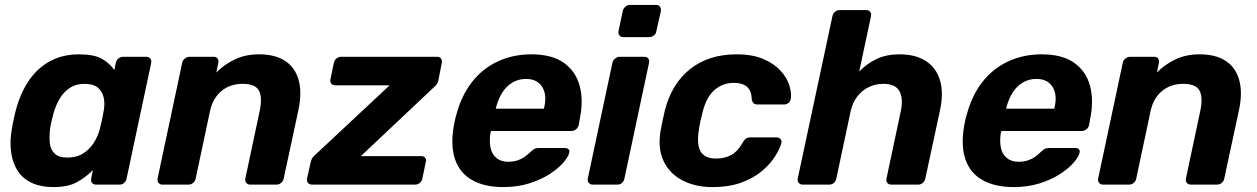

<svg xmlns="http://www.w3.org/2000/svg" viewBox="-20 -751 5115 781"><path d="M197 10Q147 10 110.5 -6.5Q74 -23 53 -54.5Q32 -86 25.5 -129.5Q19 -173 28 -226Q31 -245 34.5 -260.5Q38 -276 42 -294Q55 -346 77 -389Q99 -432 131 -463.5Q163 -495 205.5 -512.5Q248 -530 301 -530Q363 -530 395 -511.5Q427 -493 445 -466L451 -495Q453 -506 461.5 -513Q470 -520 480 -520H575Q586 -520 591.5 -513Q597 -506 595 -495L495 -25Q493 -14 485 -7Q477 0 466 0H371Q360 0 354.5 -7Q349 -14 351 -25L358 -59Q328 -29 292 -9.5Q256 10 197 10ZM254 -110Q292 -110 318.5 -127Q345 -144 361.5 -170Q378 -196 386 -226Q391 -245 395 -264Q399 -283 402 -301Q407 -329 402 -353.5Q397 -378 378.5 -394Q360 -410 324 -410Q289 -410 264 -393.5Q239 -377 223 -350Q207 -323 198 -291Q194 -276 190 -260Q186 -244 184 -229Q180 -197 182.5 -170Q185 -143 202 -126.5Q219 -110 254 -110Z M641 0Q631 0 625 -7Q619 -14 621 -25L721 -495Q723 -506 732 -513Q741 -520 751 -520H849Q860 -520 865 -513Q870 -506 868 -495L860 -456Q891 -488 934.5 -509Q978 -530 1033 -530Q1099 -530 1139.5 -503.5Q1180 -477 1194.5 -426.5Q1209 -376 1194 -304L1134 -25Q1132 -14 1123.5 -7Q1115 0 1104 0H998Q988 0 982 -7Q976 -14 978 -25L1036 -298Q1048 -354 1033.5 -382Q1019 -410 967 -410Q916 -410 880.5 -380.5Q845 -351 834 -298L776 -25Q774 -14 765.5 -7Q757 0 747 0Z M1250 0Q1239 0 1233 -7Q1227 -14 1229 -25L1244 -92Q1246 -101 1250 -107.5Q1254 -114 1260 -119L1565 -404H1343Q1333 -404 1327.5 -411Q1322 -418 1324 -428L1338 -495Q1340 -506 1348.5 -513Q1357 -520 1368 -520H1758Q1769 -520 1774 -513Q1779 -506 1777 -495L1763 -423Q1760 -409 1747 -398L1448 -116H1693Q1704 -116 1709.5 -109Q1715 -102 1712 -92L1698 -25Q1696 -14 1687.5 -7Q1679 0 1669 0Z M2027 10Q1951 10 1900.5 -18.5Q1850 -47 1831 -103Q1812 -159 1826 -240Q1828 -248 1830.5 -261.5Q1833 -275 1836 -283Q1856 -360 1898.5 -415.5Q1941 -471 2003.5 -500.5Q2066 -530 2141 -530Q2225 -530 2273.5 -495.5Q2322 -461 2338 -401.5Q2354 -342 2338 -265L2334 -242Q2332 -232 2323 -225Q2314 -218 2303 -218H1977Q1977 -217 1976.5 -214.5Q1976 -212 1975 -210Q1970 -178 1975 -151.5Q1980 -125 1998.5 -109Q2017 -93 2047 -93Q2071 -93 2089 -100Q2107 -107 2119.5 -117Q2132 -127 2139 -134Q2150 -144 2156 -146.5Q2162 -149 2174 -149H2278Q2288 -149 2293 -143.5Q2298 -138 2295 -128Q2291 -112 2270.5 -88.5Q2250 -65 2215 -42.5Q2180 -20 2132.5 -5Q2085 10 2027 10ZM1997 -309H2193V-311Q2202 -347 2195.5 -373.5Q2189 -400 2170 -415Q2151 -430 2120 -430Q2089 -430 2064 -415Q2039 -400 2022.5 -373.5Q2006 -347 1997 -311Z M2391 0Q2381 0 2375 -7Q2369 -14 2371 -25L2471 -495Q2473 -506 2482 -513Q2491 -520 2501 -520H2601Q2612 -520 2617 -513Q2622 -506 2620 -495L2520 -25Q2518 -14 2510 -7Q2502 0 2491 0ZM2516 -600Q2505 -600 2499.5 -607Q2494 -614 2496 -625L2513 -705Q2515 -716 2523.5 -723.5Q2532 -731 2543 -731H2648Q2659 -731 2664.5 -723.5Q2670 -716 2668 -705L2650 -625Q2649 -614 2640 -607Q2631 -600 2621 -600Z M2877 10Q2809 10 2756.5 -17Q2704 -44 2679.5 -95.5Q2655 -147 2667 -219Q2670 -235 2675 -259.5Q2680 -284 2684 -300Q2711 -409 2786.5 -469.5Q2862 -530 2976 -530Q3041 -530 3085 -511Q3129 -492 3155 -463.5Q3181 -435 3190.5 -404.5Q3200 -374 3197 -351Q3196 -340 3188 -333Q3180 -326 3170 -326H3061Q3051 -326 3045.5 -331Q3040 -336 3038 -347Q3037 -382 3018.5 -398Q3000 -414 2965 -414Q2920 -414 2886.5 -385Q2853 -356 2838 -295Q2833 -276 2829 -257.5Q2825 -239 2823 -224Q2813 -162 2830.5 -134Q2848 -106 2893 -106Q2928 -106 2955 -121Q2982 -136 3001 -171Q3007 -182 3013.5 -187Q3020 -192 3031 -192H3139Q3150 -192 3155.5 -184.5Q3161 -177 3158 -167Q3152 -146 3133.5 -116Q3115 -86 3081.5 -57Q3048 -28 2997.5 -9Q2947 10 2877 10Z M3245 0Q3235 0 3229 -7Q3223 -14 3225 -25L3366 -685Q3368 -696 3376.5 -703Q3385 -710 3395 -710H3503Q3514 -710 3519.5 -703Q3525 -696 3523 -685L3475 -460Q3506 -492 3545.5 -511Q3585 -530 3639 -530Q3703 -530 3745 -503.5Q3787 -477 3803 -426.5Q3819 -376 3804 -304L3744 -25Q3742 -14 3733.5 -7Q3725 0 3715 0H3606Q3595 0 3589.5 -7Q3584 -14 3586 -25L3644 -298Q3655 -351 3638.5 -380.5Q3622 -410 3573 -410Q3542 -410 3514.5 -397Q3487 -384 3467.5 -359Q3448 -334 3440 -298L3382 -25Q3380 -14 3372 -7Q3364 0 3353 0Z M4103 10Q4027 10 3976.5 -18.5Q3926 -47 3907 -103Q3888 -159 3902 -240Q3904 -248 3906.5 -261.5Q3909 -275 3912 -283Q3932 -360 3974.5 -415.5Q4017 -471 4079.5 -500.5Q4142 -530 4217 -530Q4301 -530 4349.5 -495.5Q4398 -461 4414 -401.5Q4430 -342 4414 -265L4410 -242Q4408 -232 4399 -225Q4390 -218 4379 -218H4053Q4053 -217 4052.5 -214.5Q4052 -212 4051 -210Q4046 -178 4051 -151.5Q4056 -125 4074.5 -109Q4093 -93 4123 -93Q4147 -93 4165 -100Q4183 -107 4195.5 -117Q4208 -127 4215 -134Q4226 -144 4232 -146.5Q4238 -149 4250 -149H4354Q4364 -149 4369 -143.5Q4374 -138 4371 -128Q4367 -112 4346.5 -88.5Q4326 -65 4291 -42.5Q4256 -20 4208.5 -5Q4161 10 4103 10ZM4073 -309H4269V-311Q4278 -347 4271.5 -373.5Q4265 -400 4246 -415Q4227 -430 4196 -430Q4165 -430 4140 -415Q4115 -400 4098.5 -373.5Q4082 -347 4073 -311Z M4467 0Q4457 0 4451 -7Q4445 -14 4447 -25L4547 -495Q4549 -506 4558 -513Q4567 -520 4577 -520H4675Q4686 -520 4691 -513Q4696 -506 4694 -495L4686 -456Q4717 -488 4760.5 -509Q4804 -530 4859 -530Q4925 -530 4965.5 -503.5Q5006 -477 5020.5 -426.5Q5035 -376 5020 -304L4960 -25Q4958 -14 4949.5 -7Q4941 0 4930 0H4824Q4814 0 4808 -7Q4802 -14 4804 -25L4862 -298Q4874 -354 4859.5 -382Q4845 -410 4793 -410Q4742 -410 4706.5 -380.5Q4671 -351 4660 -298L4602 -25Q4600 -14 4591.5 -7Q4583 0 4573 0Z"/></svg>

Font: Rubik Light SemiBold
Style: Italic
Weight: 600
Italic angle: -12°
Version: Version 2.104